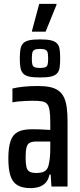

<svg xmlns="http://www.w3.org/2000/svg" viewBox="-20 -961 411 989"><path d="M137 8Q95 8 70 -7Q45 -22 34 -55Q23 -88 23 -144Q23 -202 34.5 -235Q46 -268 72 -281.5Q98 -295 141 -295Q151 -295 163 -295Q175 -295 187.5 -294.5Q200 -294 213 -293Q226 -292 239 -292V-329Q239 -368 235.5 -391Q232 -414 223 -425Q214 -436 196 -439Q178 -442 148 -442Q129 -442 111.5 -441Q94 -440 77 -438.5Q60 -437 44 -434V-505Q68 -511 101.5 -514.5Q135 -518 174 -518Q211 -518 237.5 -512.5Q264 -507 282 -493.5Q300 -480 310 -458.5Q320 -437 324 -405.5Q328 -374 328 -331V0H245L241 -62H235Q229 -34 214.5 -19Q200 -4 180 2Q160 8 137 8ZM168 -70Q183 -70 195.5 -73Q208 -76 217 -84.5Q226 -93 230 -109Q235 -129 237 -150.5Q239 -172 239 -199V-232H167Q145 -232 133 -225.5Q121 -219 116.5 -201.5Q112 -184 112 -150Q112 -119 116 -101.5Q120 -84 132 -77Q144 -70 168 -70ZM186 -562Q151 -562 130.5 -566.5Q110 -571 99.5 -582Q89 -593 85.5 -612Q82 -631 82 -659Q82 -689 85.5 -708Q89 -727 99.5 -738Q110 -749 130.5 -753.5Q151 -758 186 -758Q221 -758 241.5 -753.5Q262 -749 273 -738Q284 -727 287 -708Q290 -689 290 -659Q290 -631 287 -612Q284 -593 273 -582Q262 -571 241.5 -566.5Q221 -562 186 -562ZM186 -611Q205 -611 214 -615Q223 -619 225.5 -629.5Q228 -640 228 -659Q228 -680 225.5 -690Q223 -700 214 -704.5Q205 -709 186 -709Q167 -709 158 -704.5Q149 -700 146.5 -689.5Q144 -679 144 -659Q144 -640 146.5 -629.5Q149 -619 158 -615Q167 -611 186 -611ZM145 -798V-803L182 -941H271V-936L215 -798Z"/></svg>

Font: Saira ExtraCondensed SemiBold
Style: Regular
Weight: 600
Width: 2
Designer: Hector Gatti with collaboration of the Omnibus-Type team
Foundry: Omnibus-Type
Version: Version 1.101